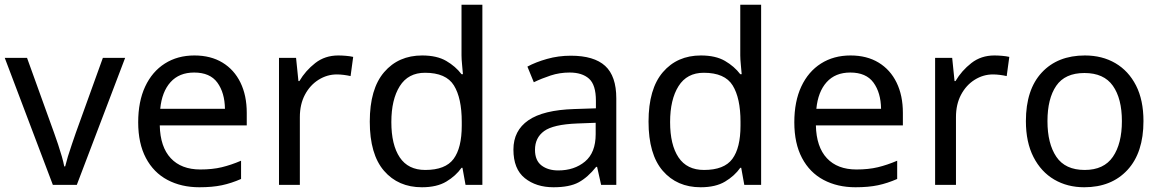

<svg xmlns="http://www.w3.org/2000/svg" viewBox="-20 -780 4898 810"><path d="M203 0 0 -536H94L208 -220Q216 -198 225 -171Q234 -144 241 -119.5Q248 -95 251 -78H255Q259 -95 266.5 -120Q274 -145 283.5 -172Q293 -199 300 -220L414 -536H508L304 0Z M800 -546Q869 -546 918.5 -516Q968 -486 994.5 -431.5Q1021 -377 1021 -304V-251H654Q656 -160 700.5 -112.5Q745 -65 825 -65Q876 -65 915.5 -74.5Q955 -84 997 -102V-25Q956 -7 916 1.5Q876 10 821 10Q745 10 686.5 -21Q628 -52 595.5 -113.5Q563 -175 563 -264Q563 -352 592.5 -415Q622 -478 675.5 -512Q729 -546 800 -546ZM799 -474Q736 -474 699.5 -433.5Q663 -393 656 -321H929Q928 -389 897 -431.5Q866 -474 799 -474Z M1407 -546Q1422 -546 1439.5 -544.5Q1457 -543 1470 -540L1459 -459Q1446 -462 1430.5 -464Q1415 -466 1401 -466Q1360 -466 1324 -443.5Q1288 -421 1266.5 -380.5Q1245 -340 1245 -286V0H1157V-536H1229L1239 -438H1243Q1269 -482 1310 -514Q1351 -546 1407 -546Z M1760 10Q1660 10 1600 -59.5Q1540 -129 1540 -267Q1540 -405 1600.5 -475.5Q1661 -546 1761 -546Q1823 -546 1862.5 -523Q1902 -500 1927 -467H1933Q1932 -480 1929.5 -505.5Q1927 -531 1927 -546V-760H2015V0H1944L1931 -72H1927Q1903 -38 1863 -14Q1823 10 1760 10ZM1774 -63Q1859 -63 1893.5 -109.5Q1928 -156 1928 -250V-266Q1928 -366 1895 -419.5Q1862 -473 1773 -473Q1702 -473 1666.5 -416.5Q1631 -360 1631 -265Q1631 -169 1666.5 -116Q1702 -63 1774 -63Z M2388 -545Q2486 -545 2533 -502Q2580 -459 2580 -365V0H2516L2499 -76H2495Q2460 -32 2421.5 -11Q2383 10 2315 10Q2242 10 2194 -28.5Q2146 -67 2146 -149Q2146 -229 2209 -272.5Q2272 -316 2403 -320L2494 -323V-355Q2494 -422 2465 -448Q2436 -474 2383 -474Q2341 -474 2303 -461.5Q2265 -449 2232 -433L2205 -499Q2240 -518 2288 -531.5Q2336 -545 2388 -545ZM2414 -259Q2314 -255 2275.5 -227Q2237 -199 2237 -148Q2237 -103 2264.5 -82Q2292 -61 2335 -61Q2403 -61 2448 -98.5Q2493 -136 2493 -214V-262Z M2936 10Q2836 10 2776 -59.5Q2716 -129 2716 -267Q2716 -405 2776.5 -475.5Q2837 -546 2937 -546Q2999 -546 3038.5 -523Q3078 -500 3103 -467H3109Q3108 -480 3105.5 -505.5Q3103 -531 3103 -546V-760H3191V0H3120L3107 -72H3103Q3079 -38 3039 -14Q2999 10 2936 10ZM2950 -63Q3035 -63 3069.5 -109.5Q3104 -156 3104 -250V-266Q3104 -366 3071 -419.5Q3038 -473 2949 -473Q2878 -473 2842.5 -416.5Q2807 -360 2807 -265Q2807 -169 2842.5 -116Q2878 -63 2950 -63Z M3568 -546Q3637 -546 3686.5 -516Q3736 -486 3762.5 -431.5Q3789 -377 3789 -304V-251H3422Q3424 -160 3468.5 -112.5Q3513 -65 3593 -65Q3644 -65 3683.5 -74.5Q3723 -84 3765 -102V-25Q3724 -7 3684 1.5Q3644 10 3589 10Q3513 10 3454.5 -21Q3396 -52 3363.5 -113.5Q3331 -175 3331 -264Q3331 -352 3360.5 -415Q3390 -478 3443.5 -512Q3497 -546 3568 -546ZM3567 -474Q3504 -474 3467.5 -433.5Q3431 -393 3424 -321H3697Q3696 -389 3665 -431.5Q3634 -474 3567 -474Z M4175 -546Q4190 -546 4207.5 -544.5Q4225 -543 4238 -540L4227 -459Q4214 -462 4198.5 -464Q4183 -466 4169 -466Q4128 -466 4092 -443.5Q4056 -421 4034.5 -380.5Q4013 -340 4013 -286V0H3925V-536H3997L4007 -438H4011Q4037 -482 4078 -514Q4119 -546 4175 -546Z M4804 -269Q4804 -136 4736.5 -63Q4669 10 4554 10Q4483 10 4427.5 -22.5Q4372 -55 4340 -117.5Q4308 -180 4308 -269Q4308 -402 4375 -474Q4442 -546 4557 -546Q4630 -546 4685.5 -513.5Q4741 -481 4772.5 -419.5Q4804 -358 4804 -269ZM4399 -269Q4399 -174 4436.5 -118.5Q4474 -63 4556 -63Q4637 -63 4675 -118.5Q4713 -174 4713 -269Q4713 -364 4675 -418Q4637 -472 4555 -472Q4473 -472 4436 -418Q4399 -364 4399 -269Z"/></svg>

Font: Noto Sans Mayan Numerals
Style: Regular
Weight: 400
Designer: Monotype Design Team
Foundry: Monotype Imaging Inc.
Version: Version 2.001; ttfautohint (v1.8.4.7-5d5b)